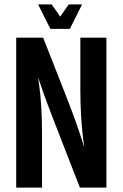

<svg xmlns="http://www.w3.org/2000/svg" viewBox="-20 -857 560 877"><path d="M347 -685H466V0H345Q198 -375 177 -436.5Q156 -498 154 -504Q154 -502 159 -467Q172 -376 172 -242V0H54V-685H177Q304 -364 324 -307Q344 -250 353.5 -219.5Q363 -189 365 -184Q365 -188 360 -222Q347 -322 347 -449ZM210 -725 154 -837H216L255 -781L294 -837H355L299 -725Z"/></svg>

Font: Khand SemiBold
Style: Regular
Weight: 600
Designer: Devanagari: Sanchit Sawaria, Jyotish Sonowal; Latin: Satya Rajpurohit
Foundry: Indian Type Foundry
Version: Version 1.101;PS 1.0;hotconv 1.0.78;makeotf.lib2.5.61930; tt